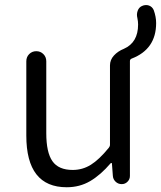

<svg xmlns="http://www.w3.org/2000/svg" viewBox="-20 -748 654 780"><path d="M538.1 -674.8Q534.2 -689.5 539.1 -703.6Q543.9 -717.8 556.6 -723.6Q564.5 -727.5 573.2 -727.5Q579.1 -727.5 585 -725.6Q598.6 -720.7 604.5 -707Q614.3 -679.7 614.3 -654.3Q614.3 -547.9 514.6 -509.8Q507.8 -506.8 507.8 -500V-33.2Q507.8 -19.5 498 -9.8Q488.3 0 474.6 0Q460 0 449.7 -9.8Q439.5 -19.5 438.5 -33.2L434.6 -85Q433.6 -85.9 432.1 -85.9Q430.7 -85.9 429.7 -85Q388.7 -37.1 346.2 -12.2Q303.7 12.7 251 12.7Q86.9 12.7 86.9 -197.3V-499Q86.9 -516.6 98.6 -528.3Q110.4 -540 127.4 -540Q144.5 -540 156.2 -528.3Q168 -516.6 168 -499V-207Q168 -128.9 192.9 -93.3Q217.8 -57.6 275.4 -57.6Q315.4 -57.6 349.1 -78.6Q382.8 -99.6 421.9 -147.5Q426.8 -153.3 426.8 -160.2V-482.4Q426.8 -504.9 442.9 -522.5Q459 -540 483.4 -549.8Q541 -575.2 541 -648.4Q541 -661.1 538.1 -674.8Z"/></svg>

Font: Gen Jyuu Gothic Normal
Style: Regular
Weight: 300
Designer: [Source Han Sans]
Ryoko NISHIZUKA  (kana & ideographs); Paul D. Hunt (Latin, Greek & Cyrillic); Wenlong ZHANG  (bopomofo
Version: Version 1.002.20150607